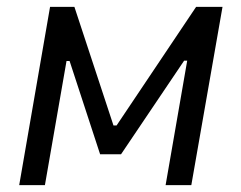

<svg xmlns="http://www.w3.org/2000/svg" viewBox="-20 -540 704 560"><path d="M36 0H111L174 -362H183L272 -90H333L517 -363H526L463 0H538L629 -520H552L320 -174H311L197 -520H126Z"/></svg>

Font: Fixel Text 20240404
Style: Italic
Weight: 400
Width: 4
Italic angle: -10°
Designer: AlfaBravo + MacPaw
Foundry: Kyrylo Tkachov, Marchela Mozhyna, Serhii Makarenko, Maria Weinstein, Zakhar Kryvoshyya
Version: Version 1.211;Glyphs 3.2 (3225)